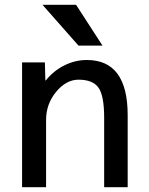

<svg xmlns="http://www.w3.org/2000/svg" viewBox="-20 -780 619 800"><path d="M167 -520 169 -445H171Q203 -485 248 -507.5Q293 -530 342 -530Q512 -530 512 -300V0H414V-290Q414 -381 390.5 -414.5Q367 -448 307 -448Q256 -448 214 -397.5Q172 -347 172 -280V0H72V-520ZM297 -760 407 -590H307L157 -760Z"/></svg>

Font: M PLUS 1p Medium
Style: Regular
Weight: 500
Version: Version 1.062